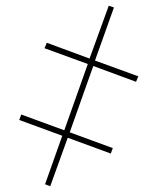

<svg xmlns="http://www.w3.org/2000/svg" viewBox="-20 -648 549 669"><path d="M155 1 137 -6 197 -175 47 -230 54 -249 204 -194 286 -425 135 -480 143 -499 292 -444 359 -628 377 -622 311 -437 462 -382 454 -363 305 -418 223 -187 373 -132 366 -113 216 -168Z"/></svg>

Font: Noto Serif Display Condensed ExtraLight
Style: Regular
Weight: 200
Width: 3
Designer: Monotype Design Team
Foundry: Monotype Imaging Inc.
Version: Version 2.009